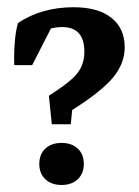

<svg xmlns="http://www.w3.org/2000/svg" viewBox="-20 -512 390 539"><path d="M125.5 -163.1 117.2 -243.2 135.7 -255.4Q182.6 -286.1 199.7 -309.8Q216.8 -333.5 216.8 -366.7Q216.8 -436 154.8 -436Q138.7 -436 123 -432.1L70.3 -329.1H20Q19 -362.8 21.5 -393.3Q23.9 -423.8 30.3 -447.3Q96.7 -491.7 187 -491.7Q254.9 -491.7 292.5 -462.2Q330.1 -432.6 330.1 -378.9Q330.1 -334 297.4 -294.4Q264.6 -254.9 182.6 -203.1L178.7 -163.1ZM152.8 7.3Q124.5 7.3 107.4 -8.8Q90.3 -24.9 90.3 -51.8Q90.3 -79.1 107.4 -95Q124.5 -110.8 152.8 -110.8Q181.2 -110.8 198.2 -95Q215.3 -79.1 215.3 -51.8Q215.3 -24.9 198.2 -8.8Q181.2 7.3 152.8 7.3Z"/></svg>

Font: Markazi Text SemiBold
Style: Regular
Weight: 600
Designer: Borna Izadpanah (Arabic designer), Fiona Ross (Arabic design director) and Florian Runge (Latin designer)
Foundry: Borna Izadpanah and Florian Runge
Version: Version 1.001; ttfautohint (v1.8.3)